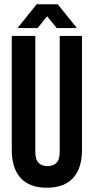

<svg xmlns="http://www.w3.org/2000/svg" viewBox="-20 -868 438 897"><path d="M145 -700V-160Q145 -122 160.5 -107Q176 -92 202 -92Q228 -92 243.5 -107Q259 -122 259 -160V-700H363V-167Q363 -82 321.5 -36.5Q280 9 199 9Q118 9 76.5 -36.5Q35 -82 35 -167V-700ZM62 -737 151 -848H250L339 -737H245L200 -792L156 -737Z"/></svg>

Font: BebasNeueW03-Regular
Style: Regular
Weight: 400
Designer: Ryoichi Tsunekawa
Foundry: Ryoichi Tsunekawa
Version: Version 1.30